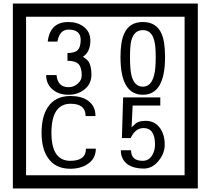

<svg xmlns="http://www.w3.org/2000/svg" viewBox="-20 -980 1195 1090"><path d="M1103 90H53V-960H1103ZM1028 15V-885H128V15ZM499 -556Q499 -504 460.5 -473Q422 -442 369 -442Q314 -442 280 -471Q242 -502 242 -554H301Q307 -485 370 -485Q398 -485 421 -504.5Q444 -524 444 -552Q444 -597 426 -616Q408 -635 363 -635V-679Q405 -679 421.5 -696Q438 -713 438 -754Q438 -812 369 -812Q318 -812 306 -744H251Q264 -855 368 -855Q419 -855 454 -829Q493 -800 493 -750Q493 -685 451 -658Q475 -642 483 -630Q499 -605 499 -556ZM917 -656Q917 -442 791 -442Q664 -442 664 -656Q664 -744 685 -789Q714 -855 791 -855Q868 -855 897 -789Q917 -745 917 -656ZM864 -656Q864 -723 855 -752Q840 -809 791 -809Q742 -809 726 -752Q718 -723 718 -656Q718 -587 726 -553Q742 -488 791 -488Q839 -488 855 -554Q864 -587 864 -656ZM524 -136Q524 -80 478 -49Q438 -22 379 -22Q294 -22 252 -84Q216 -136 216 -226Q216 -317 251 -371Q293 -435 380 -435Q442 -435 479 -409Q522 -379 522 -321H466Q466 -391 381 -391Q272 -391 272 -226Q272 -67 379 -67Q468 -67 468 -136ZM915 -160Q916 -111 880.5 -67Q845 -23 796 -23Q741 -23 706 -46Q666 -74 666 -127H724Q724 -67 790 -67Q824 -67 843 -97Q860 -124 860 -159Q860 -253 795 -253Q748 -253 722 -196H672L679 -427H890V-381H733L727 -257Q740 -269 753 -281Q772 -294 807 -294Q859 -294 889 -252Q915 -215 915 -160Z"/></svg>

Font: Unicode BMP Fallback SIL
Style: Regular
Weight: 400
Foundry: NRSI, SIL International
Version: Version 5.1 Based on Unicode 5.1